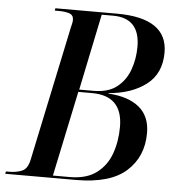

<svg xmlns="http://www.w3.org/2000/svg" viewBox="-76 -762 735 810"><g transform="rotate(5 292.0 -357.0)"><path d="M-24 0 -22 -10H-7Q23 -10 46.5 -20Q70 -30 78 -70L198 -639Q200 -646 202 -656Q204 -666 204 -671Q204 -692 186 -698Q168 -704 141 -704H124L126 -714H386Q601 -714 601 -568Q601 -479 539.5 -432Q478 -385 381 -377L380 -375Q465 -370 511 -332Q557 -294 557 -223Q557 -123 488.5 -61.5Q420 0 275 0ZM316 -381Q379 -381 415.5 -410Q452 -439 468.5 -485Q485 -531 485 -582Q485 -704 371 -704H323L256 -381ZM248 -10Q319 -10 361.5 -42Q404 -74 422.5 -126Q441 -178 441 -239Q441 -371 311 -371H253L177 -10Z"/></g></svg>

Font: Noto Serif Display SemiCondensed Medium
Style: Italic
Weight: 500
Width: 4
Italic angle: -12°
Designer: Monotype Design Team
Foundry: Monotype Imaging Inc.
Version: Version 2.009